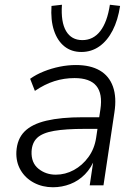

<svg xmlns="http://www.w3.org/2000/svg" viewBox="-20 -781 574 809"><path d="M203 8Q159 8 123 -11Q87 -30 67 -64Q47 -98 49 -142Q52 -195 83 -226.5Q114 -258 175.5 -272.5Q237 -287 329 -287H409L401 -238H337Q256 -238 207.5 -229.5Q159 -221 137 -200.5Q115 -180 113 -143Q111 -95 142 -70Q173 -45 215 -45Q255 -45 291 -64.5Q327 -84 352.5 -119Q378 -154 385 -200L403 -320Q413 -386 386 -419Q359 -452 294 -452Q250 -452 209 -439Q168 -426 127 -398L107 -449Q132 -467 164.5 -480Q197 -493 231.5 -500Q266 -507 300 -507Q361 -507 400.5 -484Q440 -461 456 -416Q472 -371 462 -307L416 0H358L375 -114H380Q365 -74 338 -46.5Q311 -19 276 -5.5Q241 8 203 8ZM323 -562Q281 -562 251.5 -585.5Q222 -609 207.5 -652.5Q193 -696 197 -756L241 -761Q236 -688 258.5 -650Q281 -612 327 -612Q373 -612 402.5 -650Q432 -688 443 -761L486 -756Q477 -696 454.5 -652.5Q432 -609 398.5 -585.5Q365 -562 323 -562Z"/></svg>

Font: Nunitoga
Style: Light Italic
Weight: 300
Italic angle: -9°
Designer: Vernon Adams
Foundry: Vernon Adams
Version: Version 1.0